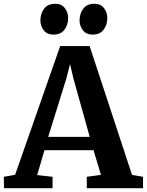

<svg xmlns="http://www.w3.org/2000/svg" viewBox="-33 -990 772 1010"><path d="M46.5 -70.5 283.5 -747.5H438.5L661.5 -70L719.5 -60V0H423.5V-60L498 -70L459 -200H201L162.5 -69L243.5 -60V0H-12L-13 -60ZM439 -270 353 -578 335.5 -653 316 -577 220.5 -270ZM248 -808Q214.5 -808 197 -830.8Q179.5 -853.5 179.5 -882.5Q179.5 -918 198.8 -944Q218 -970 256.5 -970H257.5Q291 -970 308.2 -947.2Q325.5 -924.5 325.5 -895.5Q325.5 -860 306.2 -834Q287 -808 249 -808ZM454 -808Q420.5 -808 403 -830.8Q385.5 -853.5 385.5 -882.5Q385.5 -918 404.8 -944Q424 -970 462.5 -970H463.5Q497 -970 514.2 -947.2Q531.5 -924.5 531.5 -895.5Q531.5 -860 512.2 -834Q493 -808 455 -808Z"/></svg>

Font: Merriweather Light 18pt
Style: Bold
Weight: 700
Version: Version 2.100